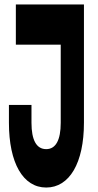

<svg xmlns="http://www.w3.org/2000/svg" viewBox="-20 -820 440 860"><path d="M187 20C291 20 356 -90 356 -270V-800H51V-620H252V-270C252 -193 230 -152 187 -152C143 -152 121 -193 121 -270V-350H20V-270C20 -90 83 20 187 20Z"/></svg>

Font: Yard Headline
Style: Regular
Weight: 400
Monospace: yes
Designer: Roman Shamin
Foundry: Evil Martians
Version: Version 1.000